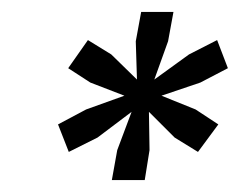

<svg xmlns="http://www.w3.org/2000/svg" viewBox="-20 -749 401 321"><path d="M167 -448 176 -498 200 -562 143 -519 95 -495 77 -541 124 -566 188 -589 131 -611 94 -635 127 -682 166 -658 209 -616 207 -680 216 -729H270L261 -680L238 -616L296 -658L343 -682L361 -635L315 -611L250 -589L307 -566L345 -541L311 -495L272 -519L229 -562L230 -498L222 -448Z"/></svg>

Font: Mona Sans ExtraLight SemiBold
Style: Italic
Weight: 600
Italic angle: -11.6951°
Version: Version 2.000